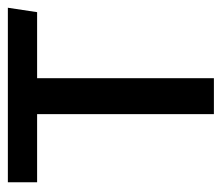

<svg xmlns="http://www.w3.org/2000/svg" viewBox="-58 -509 567 491"><g transform="rotate(-90 225.5 -263.5)"><path d="M451.2 -526.9 439.9 -452.1H271V0H179.2V-452.1H4.9V-526.9Z"/></g></svg>

Font: FiraGO
Style: Regular
Weight: 400
Designer: bBox Type
Foundry: bBox Type GmbH
Version: Version 1.001;PS 001.001;hotconv 1.0.88;makeotf.lib2.5.64775